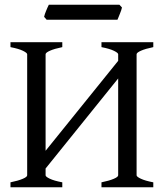

<svg xmlns="http://www.w3.org/2000/svg" viewBox="-20 -794 704 814"><path d="M24.4 0V-21Q57.6 -27.8 76.4 -35.9Q95.2 -43.9 95.2 -50.8V-564Q95.2 -569.8 77.4 -578.6Q59.6 -587.4 24.4 -594.2V-615.2H244.1V-594.2Q210.9 -587.4 192.1 -579.1Q173.3 -570.8 173.3 -564V-154.8L481 -536.1V-564Q481 -569.8 463.1 -578.6Q445.3 -587.4 410.2 -594.2V-615.2H629.9V-594.2Q596.7 -587.4 577.9 -579.1Q559.1 -570.8 559.1 -564V-50.8Q559.1 -44.9 576.9 -36.4Q594.7 -27.8 629.9 -21V0H410.2V-21Q443.4 -27.8 462.2 -35.9Q481 -43.9 481 -50.8V-461.4L173.3 -79.6V-50.8Q173.3 -44.9 190.9 -36.4Q208.5 -27.8 244.1 -21V0ZM497.1 -762.2Q496.1 -756.8 493.7 -749.8Q491.2 -742.7 488.3 -735.6Q485.4 -728.5 482.7 -721.7Q480 -714.8 478 -710.4H177.7L167 -722.7Q168 -728 170.4 -734.9Q172.9 -741.7 175.8 -748.8Q178.7 -755.9 181.6 -762.5Q184.6 -769 187 -773.9H486.3Z"/></svg>

Font: Gentium Plus CyrE
Style: Regular
Weight: 400
Designer: J. Victor Gaultney, Annie Olsen, Iska Routamaa, Becca Hirsbrunner
Foundry: SIL International
Version: Version 5.000